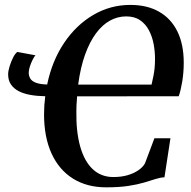

<svg xmlns="http://www.w3.org/2000/svg" viewBox="-20 -772 796 802"><path d="M423.5 10.5Q343 10.5 284.8 -26Q226.5 -62.5 195.2 -131Q164 -199.5 164 -294.5Q164 -314 165.2 -332.2Q166.5 -350.5 169 -370Q135.5 -370.5 107.2 -375.5Q79 -380.5 58.2 -391.2Q37.5 -402 25.8 -419.2Q14 -436.5 14 -461Q14 -475.5 20.2 -495.5Q26.5 -515.5 35.2 -532.5Q44 -549.5 52.5 -555L128 -541Q123 -535.5 116.2 -522.2Q109.5 -509 104.8 -494.2Q100 -479.5 100 -468.5Q100 -455 106.5 -444Q113 -433 129.8 -426.5Q146.5 -420 177 -419Q197.5 -518 247.8 -592.8Q298 -667.5 369.5 -709.5Q441 -751.5 524.5 -751.5Q594.5 -751.5 644.2 -723.2Q694 -695 720.8 -641Q747.5 -587 747.5 -510Q747.5 -468.5 741 -430Q734.5 -391.5 726.5 -370L302 -369.5Q301.5 -360 300.8 -350.5Q300 -341 299.5 -331Q299 -321 299 -309Q297.5 -222 315 -160Q332.5 -98 367.5 -65.2Q402.5 -32.5 453.5 -32.5Q486.5 -32.5 513 -40.2Q539.5 -48 558.2 -61Q577 -74 585.5 -89.5L625 -194.5H692L667 -31.5Q649 -30.5 629 -24Q609 -17.5 582 -9.5Q555 -1.5 516.8 4.5Q478.5 10.5 423.5 10.5ZM613 -418.5Q617 -436 620.5 -452.8Q624 -469.5 625.8 -487.5Q627.5 -505.5 627.5 -527Q627.5 -556.5 621.8 -587.8Q616 -619 602.2 -645.2Q588.5 -671.5 565.2 -687.5Q542 -703.5 507 -703.5Q471.5 -703.5 439.5 -686Q407.5 -668.5 381 -632.8Q354.5 -597 335.2 -543.5Q316 -490 306.5 -418.5Z"/></svg>

Font: Merriweather 60pt SemiBold
Style: Italic
Weight: 600
Italic angle: -7.8°
Version: Version 2.101